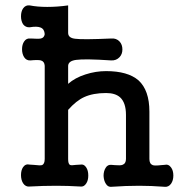

<svg xmlns="http://www.w3.org/2000/svg" viewBox="-20 -715 743 736"><path d="M151.4 -462.9V-459V-105.5Q151.4 -85.9 140.6 -82Q133.8 -80.1 109.4 -83L93.8 -84Q78.1 -87.9 68.4 -74.2Q60.5 -62.5 60.5 -43.9Q60.5 -25.4 68.4 -12.7Q78.1 2 93.8 0Q144.5 -2.9 196.3 -2.9Q240.2 -2.9 288.1 0Q301.8 2 310.5 -11.7Q318.4 -23.4 318.4 -42Q318.4 -61.5 310.5 -73.2Q301.8 -86.9 288.1 -84L271.5 -83Q252.9 -80.1 248 -83Q241.2 -86.9 241.2 -105.5V-293.9Q272.5 -329.1 302.7 -342.8Q336.9 -358.4 386.7 -358.4Q421.9 -358.4 440.4 -341.8Q462.9 -321.3 462.9 -274.4V-105.5Q462.9 -87.9 449.2 -83Q441.4 -80.1 419.9 -82L408.2 -83Q392.6 -85 384.8 -71.3Q377 -58.6 377 -41Q377.9 -22.5 385.7 -10.7Q393.6 2.9 408.2 1Q462.9 -2.9 513.7 -2.9Q558.6 -2.9 610.4 1Q626 2.9 635.7 -10.7Q644.5 -23.4 644.5 -42Q644.5 -61.5 635.7 -73.2Q626 -86.9 610.4 -83L597.7 -82Q573.2 -79.1 565.4 -82Q552.7 -86.9 552.7 -105.5V-287.1Q552.7 -369.1 510.7 -407.2Q469.7 -442.4 386.7 -442.4Q346.7 -442.4 307.6 -429.7Q267.6 -417 241.2 -393.6V-459V-462.9Q242.2 -481.4 271.5 -485.4Q304.7 -490.2 406.2 -483.4Q425.8 -482.4 438.5 -496.1Q449.2 -507.8 449.2 -525.4Q449.2 -543.9 438.5 -555.7Q425.8 -569.3 406.2 -567.4Q295.9 -562.5 268.6 -566.4Q241.2 -569.3 241.2 -588.9V-694.3Q200.2 -688.5 161.1 -688.5Q123 -688.5 93.8 -694.3Q78.1 -696.3 68.4 -682.6Q60.5 -670.9 60.5 -652.3Q60.5 -634.8 68.4 -622.1Q78.1 -609.4 93.8 -610.4Q122.1 -615.2 135.7 -609.4Q150.4 -603.5 151.4 -584Q149.4 -570.3 136.7 -567.4Q127 -565.4 98.6 -567.4H96.7Q81.1 -569.3 72.3 -555.7Q64.5 -543.9 64.5 -526.4Q64.5 -508.8 72.3 -496.1Q81.1 -482.4 96.7 -483.4Q126 -486.3 136.7 -483.4Q150.4 -479.5 151.4 -462.9Z"/></svg>

Font: Gungsuh
Style: Regular
Weight: 400
Version: Version 2.21